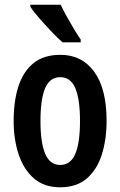

<svg xmlns="http://www.w3.org/2000/svg" viewBox="-20 -786 512 816"><path d="M433 -272Q433 -194 413 -130Q393 -66 349.5 -28Q306 10 235 10Q168 10 124.5 -27.5Q81 -65 59.5 -129Q38 -193 38 -272Q38 -358 59 -421Q80 -484 123.5 -518.5Q167 -553 237 -553Q328 -553 380.5 -481Q433 -409 433 -272ZM152 -272Q152 -180 172 -132.5Q192 -85 236 -85Q280 -85 300 -132Q320 -179 320 -272Q320 -365 300 -411.5Q280 -458 236 -458Q192 -458 172 -411.5Q152 -365 152 -272ZM238 -766Q248 -744 263.5 -716Q279 -688 295 -661.5Q311 -635 323 -618V-606H246Q227 -622 200 -650.5Q173 -679 147.5 -708Q122 -737 109 -757V-766Z"/></svg>

Font: Noto Sans Lao ExtraCondensed SemiBold
Style: Regular
Weight: 600
Width: 2
Designer: Monotype Design Team
Foundry: Monotype Imaging Inc.
Version: Version 2.003; ttfautohint (v1.8.4.7-5d5b)